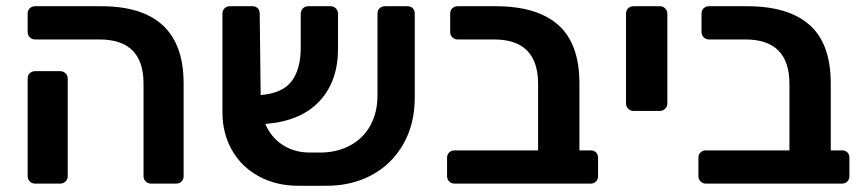

<svg xmlns="http://www.w3.org/2000/svg" viewBox="-20 -591 2781 618"><path d="M442 -24V-322Q442 -464 300 -464H93Q83 -464 76 -471Q69 -478 69 -488V-547Q69 -558 76 -564.5Q83 -571 93 -571H305Q571 -571 571 -323V-24Q571 -14 564.5 -7Q558 0 547 0H466Q456 0 449 -7Q442 -14 442 -24ZM69 -24V-338Q69 -349 76 -355.5Q83 -362 93 -362H173Q184 -362 191 -355Q198 -348 198 -338V-24Q198 -14 191 -7Q184 0 173 0H93Q83 0 76 -7Q69 -14 69 -24Z M1315 -547V-277Q1315 -191 1277.5 -126Q1240 -61 1174.5 -26.5Q1109 8 1026 7H941Q869 7 813 -23.5Q757 -54 726.5 -108Q696 -162 696 -229V-547Q696 -558 703 -564.5Q710 -571 720 -571H792Q803 -571 809.5 -564.5Q816 -558 816 -547L819 -285Q890 -291 919 -330Q948 -369 948 -437V-546Q948 -557 955 -564Q962 -571 972 -571H1044Q1054 -571 1061 -564Q1068 -557 1068 -546V-434Q1068 -329 1008 -265Q948 -201 834 -192Q853 -148 890.5 -124Q928 -100 977 -100H1005Q1062 -99 1105.5 -122Q1149 -145 1172 -187Q1195 -229 1195 -283V-547Q1195 -558 1202 -564.5Q1209 -571 1219 -571H1291Q1302 -571 1308.5 -564.5Q1315 -558 1315 -547Z M1419 -24V-83Q1419 -94 1426 -100.5Q1433 -107 1443 -107H1712V-321Q1712 -464 1570 -464H1453Q1443 -464 1436 -471Q1429 -478 1429 -488V-547Q1429 -558 1436 -564.5Q1443 -571 1453 -571H1575Q1709 -571 1777 -510.5Q1845 -450 1845 -323V-107H1881Q1892 -107 1898.5 -100.5Q1905 -94 1905 -83V-24Q1905 -14 1898.5 -7Q1892 0 1881 0H1443Q1433 0 1426 -7Q1419 -14 1419 -24Z M1995 -258V-547Q1995 -558 2002 -564.5Q2009 -571 2019 -571H2104Q2114 -571 2121 -564Q2128 -557 2128 -547V-258Q2128 -248 2121 -241Q2114 -234 2104 -234H2019Q2009 -234 2002 -241Q1995 -248 1995 -258Z M2228 -24V-83Q2228 -94 2235 -100.5Q2242 -107 2252 -107H2521V-321Q2521 -464 2379 -464H2262Q2252 -464 2245 -471Q2238 -478 2238 -488V-547Q2238 -558 2245 -564.5Q2252 -571 2262 -571H2384Q2518 -571 2586 -510.5Q2654 -450 2654 -323V-107H2690Q2701 -107 2707.5 -100.5Q2714 -94 2714 -83V-24Q2714 -14 2707.5 -7Q2701 0 2690 0H2252Q2242 0 2235 -7Q2228 -14 2228 -24Z"/></svg>

Font: Hezaedrus Medium
Style: Regular
Weight: 500
Designer: Hubert & Fischer
Foundry: Hubert & Fischer
Version: Version 1.10;September 3, 2019;FontCreator 11.5.0.2425 64-bi